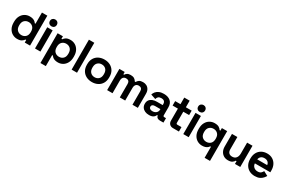

<svg xmlns="http://www.w3.org/2000/svg" viewBox="152 -2200 5778 3887"><g transform="rotate(30 3040.5 -257.0)"><path d="M34 -240V-256Q34 -337 65 -394Q96 -451 147 -480.5Q198 -510 258 -510Q303 -510 333.5 -499.5Q364 -489 383 -473Q402 -457 412 -439H430V-700H556V0H432V-60H414Q397 -32 361.5 -9Q326 14 258 14Q199 14 147.5 -15.5Q96 -45 65 -102Q34 -159 34 -240ZM432 -243V-253Q432 -325 393.5 -362.5Q355 -400 296 -400Q238 -400 199 -362.5Q160 -325 160 -253V-243Q160 -171 199 -133.5Q238 -96 296 -96Q354 -96 393 -133.5Q432 -171 432 -243Z M672 0V-496H798V0ZM654 -634Q654 -670 677.5 -692Q701 -714 735 -714Q770 -714 793 -692Q816 -670 816 -634Q816 -598 793 -576Q770 -554 735 -554Q701 -554 677.5 -576Q654 -598 654 -634Z M914 200V-496H1038V-436H1056Q1073 -465 1109 -487.5Q1145 -510 1212 -510Q1272 -510 1323 -480.5Q1374 -451 1405 -394Q1436 -337 1436 -256V-240Q1436 -159 1405 -102Q1374 -45 1323 -15.5Q1272 14 1212 14Q1167 14 1136.5 3.5Q1106 -7 1087.5 -23.5Q1069 -40 1058 -57H1040V200ZM1310 -243V-253Q1310 -325 1271 -362.5Q1232 -400 1174 -400Q1116 -400 1077 -362.5Q1038 -325 1038 -253V-243Q1038 -171 1077 -133.5Q1116 -96 1174 -96Q1233 -96 1271.5 -133.5Q1310 -171 1310 -243Z M1528 0V-700H1654V0Z M1746 -240V-256Q1746 -336 1780 -393Q1814 -450 1873 -480Q1932 -510 2006 -510Q2080 -510 2139 -480Q2198 -450 2232 -393Q2266 -336 2266 -256V-240Q2266 -160 2232 -103Q2198 -46 2139 -16Q2080 14 2006 14Q1932 14 1873 -16Q1814 -46 1780 -103Q1746 -160 1746 -240ZM2140 -243V-253Q2140 -323 2102.5 -360.5Q2065 -398 2006 -398Q1948 -398 1910 -360.5Q1872 -323 1872 -253V-243Q1872 -173 1910 -135.5Q1948 -98 2006 -98Q2064 -98 2102 -135.5Q2140 -173 2140 -243Z M2358 0V-496H2482V-442H2500Q2513 -467 2543 -485.5Q2573 -504 2622 -504Q2675 -504 2707 -483.5Q2739 -463 2756 -430H2774Q2791 -462 2822 -483Q2853 -504 2910 -504Q2956 -504 2993.5 -484.5Q3031 -465 3053.5 -425.5Q3076 -386 3076 -326V0H2950V-317Q2950 -358 2929 -378.5Q2908 -399 2870 -399Q2827 -399 2803.5 -371.5Q2780 -344 2780 -293V0H2654V-317Q2654 -358 2633 -378.5Q2612 -399 2574 -399Q2531 -399 2507.5 -371.5Q2484 -344 2484 -293V0Z M3156 -145Q3156 -196 3180.5 -230.5Q3205 -265 3248.5 -282.5Q3292 -300 3348 -300H3484V-328Q3484 -363 3462 -385.5Q3440 -408 3392 -408Q3345 -408 3322 -386.5Q3299 -365 3292 -331L3176 -370Q3188 -408 3214.5 -439.5Q3241 -471 3285.5 -490.5Q3330 -510 3394 -510Q3492 -510 3549 -461Q3606 -412 3606 -319V-134Q3606 -104 3634 -104H3674V0H3590Q3553 0 3529 -18Q3505 -36 3505 -66V-67H3486Q3482 -55 3468 -35.5Q3454 -16 3424 -1Q3394 14 3342 14Q3289 14 3247 -4.5Q3205 -23 3180.5 -58.5Q3156 -94 3156 -145ZM3484 -196V-206H3357Q3322 -206 3302 -191Q3282 -176 3282 -149Q3282 -122 3303 -105Q3324 -88 3364 -88Q3417 -88 3450.5 -117.5Q3484 -147 3484 -196Z M3896 0Q3847 0 3816.5 -30.5Q3786 -61 3786 -112V-392H3662V-496H3786V-650H3912V-496H4048V-392H3912V-134Q3912 -104 3940 -104H4036V0Z M4138 0V-496H4264V0ZM4120 -634Q4120 -670 4143.5 -692Q4167 -714 4201 -714Q4236 -714 4259 -692Q4282 -670 4282 -634Q4282 -598 4259 -576Q4236 -554 4201 -554Q4167 -554 4143.5 -576Q4120 -598 4120 -634Z M4752 200V-57H4734Q4724 -40 4705 -23.5Q4686 -7 4655.5 3.5Q4625 14 4580 14Q4520 14 4469 -15.5Q4418 -45 4387 -102Q4356 -159 4356 -240V-256Q4356 -337 4387 -394Q4418 -451 4469.5 -480.5Q4521 -510 4580 -510Q4648 -510 4683.5 -487.5Q4719 -465 4736 -436H4754V-496H4878V200ZM4754 -243V-253Q4754 -325 4715 -362.5Q4676 -400 4618 -400Q4560 -400 4521 -362.5Q4482 -325 4482 -253V-243Q4482 -171 4521 -133.5Q4560 -96 4618 -96Q4677 -96 4715.5 -133.5Q4754 -171 4754 -243Z M4990 -200V-496H5116V-210Q5116 -154 5143.5 -126Q5171 -98 5222 -98Q5280 -98 5312 -136.5Q5344 -175 5344 -244V-496H5470V0H5346V-65H5328Q5316 -40 5283 -16Q5250 8 5183 8Q5125 8 5081.5 -18.5Q5038 -45 5014 -92Q4990 -139 4990 -200Z M5562 -242V-254Q5562 -332 5593 -389.5Q5624 -447 5680 -478.5Q5736 -510 5810 -510Q5883 -510 5937 -477.5Q5991 -445 6021 -387.5Q6051 -330 6051 -254V-211H5690Q5692 -160 5728 -128Q5764 -96 5816 -96Q5869 -96 5894 -119Q5919 -142 5932 -170L6035 -116Q6021 -90 5994.5 -59.5Q5968 -29 5924 -7.5Q5880 14 5812 14Q5738 14 5681.5 -17.5Q5625 -49 5593.5 -106.5Q5562 -164 5562 -242ZM5923 -305Q5919 -348 5888.5 -374Q5858 -400 5809 -400Q5758 -400 5728 -374Q5698 -348 5691 -305Z"/></g></svg>

Font: Space Grotesk Frontify
Style: Bold
Weight: 700
Designer: Florian Karsten
Version: Version 2.000